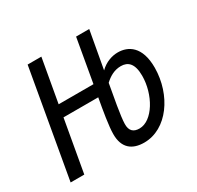

<svg xmlns="http://www.w3.org/2000/svg" viewBox="-120 -657 826 804"><g transform="rotate(-30 293.0 -254.5)"><path d="M361.8 9.8C473.1 9.8 555.2 -109.4 556.2 -239.7C556.6 -343.8 502.9 -373 453.6 -373C426.3 -373 393.6 -362.8 366.7 -336.4L399.4 -517.6H335.9L299.3 -308.6H130.9L168 -517.6H101.6L10.7 0H76.7L121.1 -251H289.1C278.3 -191.4 266.6 -123 266.6 -85.9C266.1 -19 303.7 9.8 361.8 9.8ZM357.4 -281.7C377.9 -300.8 403.3 -316.9 436 -316.9C470.2 -316.9 493.7 -296.4 493.7 -237.3C493.7 -147 438 -51.3 374 -51.3C346.2 -51.3 328.6 -64.5 329.6 -99.1C330.1 -134.3 347.2 -225.1 357.4 -281.7Z"/></g></svg>

Font: Cascadia Code NF Light
Style: Italic
Weight: 300
Italic angle: -10°
Monospace: yes
Designer: Aaron Bell
Foundry: Saja Typeworks
Version: Version 2404.023